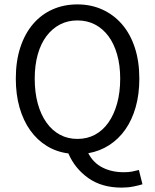

<svg xmlns="http://www.w3.org/2000/svg" viewBox="-20 -688 704 872"><path d="M137.7 -331.1Q137.7 -268.1 151.6 -217.5Q165.5 -167 191.2 -131.1Q216.8 -95.2 252.2 -76.2Q287.6 -57.1 331.5 -57.1Q376 -57.1 411.4 -76.2Q446.8 -95.2 472.2 -131.1Q497.6 -167 511.7 -217.5Q525.9 -268.1 525.9 -331.1Q525.9 -392.1 511.7 -441.2Q497.6 -490.2 472.2 -524.2Q446.8 -558.1 411.4 -576.7Q376 -595.2 331.5 -595.2Q287.6 -595.2 252.2 -576.7Q216.8 -558.1 191.2 -524.2Q165.5 -490.2 151.6 -441.2Q137.7 -392.1 137.7 -331.1ZM627 148.9Q611.8 153.8 586.7 158.9Q561.5 164.1 532.7 164.1Q441.9 164.1 380.9 120.6Q319.8 77.1 290.5 8.8Q236.8 2 192.9 -24.9Q148.9 -51.8 117.4 -95.9Q85.9 -140.1 68.8 -199.5Q51.8 -258.8 51.8 -331.1Q51.8 -410.2 72.3 -472.7Q92.8 -535.2 129.9 -578.6Q167 -622.1 218.3 -645Q269.5 -668 331.5 -668Q393.6 -668 445.1 -644.5Q496.6 -621.1 534.2 -577.6Q571.8 -534.2 592.3 -471.7Q612.8 -409.2 612.8 -331.1Q612.8 -259.8 596.2 -201.4Q579.6 -143.1 549.1 -99.6Q518.6 -56.2 475.6 -28.6Q432.6 -1 380.9 7.8Q403.8 51.8 445.8 73Q487.8 94.2 542 94.2Q564 94.2 580.3 91.1Q596.7 87.9 610.8 84Z"/></svg>

Font: Pyidaungsu ZawDecode
Style: Regular
Weight: 400
Designer: Sun Tun
Foundry: Your Own Font Foundry
Version: Version 2.50